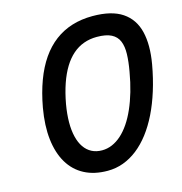

<svg xmlns="http://www.w3.org/2000/svg" viewBox="-130 -1045 1099 1162"><g transform="rotate(-15 419.0 -464.0)"><path d="M402.5 0Q318 0 256.5 -32.5Q195 -65 158.5 -126.5Q122 -188 112 -275Q102 -362 121 -470.5Q137.5 -561.5 164.8 -634.8Q192 -708 230 -763Q268 -818 316.8 -854.8Q365.5 -891.5 424.8 -910Q484 -928.5 554 -928.5Q673.5 -928.5 740.2 -883.5Q807 -838.5 827.5 -754.5Q848 -670.5 827.5 -553Q812.5 -468 789.2 -393.8Q766 -319.5 735.8 -258Q705.5 -196.5 668.8 -148.5Q632 -100.5 589.8 -67.5Q547.5 -34.5 500.5 -17.2Q453.5 0 402.5 0ZM262 -456Q251.5 -395 251.2 -344Q251 -293 260.8 -253Q270.5 -213 289.8 -185.2Q309 -157.5 337 -143Q365 -128.5 401.5 -128.5Q434 -128.5 464.5 -141.5Q495 -154.5 522.8 -179.2Q550.5 -204 575 -240Q599.5 -276 620 -322.5Q640.5 -369 656.8 -424.8Q673 -480.5 684 -545Q695 -606 696.2 -653.2Q697.5 -700.5 684 -733.2Q670.5 -766 637.5 -783Q604.5 -800 546.5 -800Q502.5 -800 464.5 -786.2Q426.5 -772.5 394.8 -744.8Q363 -717 337.8 -675.8Q312.5 -634.5 293.5 -579.5Q274.5 -524.5 262 -456Z"/></g></svg>

Font: Edu VIC WA NT Hand
Style: Regular
Weight: 400
Designer: Tina and Corey Anderson, Eben Sorkin, Mirko Velimirovic
Foundry: Google for Education
Version: Version 1.000